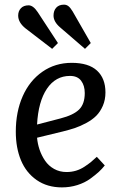

<svg xmlns="http://www.w3.org/2000/svg" viewBox="-20 -791 521 825"><path d="M345.2 -581.1 238.8 -672.9Q210 -697.3 210 -724.1Q210 -745.1 221.7 -758.1Q233.4 -771 254.9 -771Q265.6 -771 273.9 -764.6Q282.2 -758.3 292 -742.2L370.1 -606ZM204.1 -581.1 89.8 -668.9Q58.1 -694.3 58.1 -724.1Q58.1 -743.2 69.8 -755.6Q81.5 -768.1 103 -768.1Q122.6 -768.1 142.1 -738.8L229 -606ZM288.1 -521Q360.8 -521 397 -487.5Q433.1 -454.1 433.1 -394Q433.1 -362.3 421.9 -336.4Q410.6 -310.5 393.6 -293.5Q376.5 -276.4 350.6 -262.5Q324.7 -248.5 302 -241Q279.3 -233.4 250 -226.1L139.2 -199.2Q141.6 -172.9 150.1 -147.7Q158.7 -122.6 173.6 -100.6Q188.5 -78.6 212.4 -65.2Q236.3 -51.8 266.1 -51.8Q287.1 -51.8 306.6 -57.6Q326.2 -63.5 344 -75.4Q361.8 -87.4 371.3 -95.2Q380.9 -103 396 -117.2L430.2 -80.1Q418.9 -65.9 404.8 -52.7Q390.6 -39.6 367.4 -22.7Q344.2 -5.9 312.5 4.2Q280.8 14.2 246.1 14.2Q183.1 14.2 137.7 -17.3Q92.3 -48.8 70.1 -102.3Q47.9 -155.8 47.9 -225.1Q47.9 -310.5 77.6 -377.7Q107.4 -444.8 162.4 -482.9Q217.3 -521 288.1 -521ZM344.2 -391.1Q344.2 -423.3 328.6 -444.1Q313 -464.8 280.8 -464.8Q218.8 -464.8 181.6 -409.7Q144.5 -354.5 139.2 -255.9L240.2 -282.2Q295.4 -296.4 319.8 -320.3Q344.2 -344.2 344.2 -391.1Z"/></svg>

Font: Literata Book
Style: Italic
Weight: 400
Italic angle: -3°
Designer: Latin by Veronika Burian and Jose Scaglione. Greek by Irene Vlachou. Cyrillic by Vera Evstafieva
Foundry: TypeTogether
Version: Version 1.003;PS 001.003;hotconv 1.0.88;makeotf.lib2.5.64775